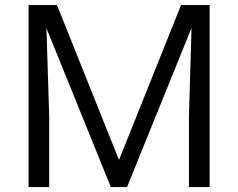

<svg xmlns="http://www.w3.org/2000/svg" viewBox="-20 -746 941 758"><path d="M92.7 -725.9V-7.6H174.3V-285.6L164.7 -592.4L163.2 -634.3L179.3 -595.5L417.6 -7.6H481.6L720.4 -597L736 -635.8L735 -594L725.9 -285.6V-7.6H807.6V-725.9H694.7L456.9 -132L449.9 -114.9L442.8 -132L205 -725.9Z"/></svg>

Font: Vazir FD Light
Style: Regular
Weight: 300
Foundry: DejaVu fonts team - Redesigned by Saber Rastikerdar
Version: Version 21.10;October 20, 2019;FontCreator 12.0.0.2547 64-bi